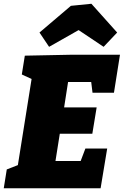

<svg xmlns="http://www.w3.org/2000/svg" viewBox="-32 -1001 658 1021"><path d="M460 -508 453 -565H330L309 -430H482L459 -290H286L263 -145H397L422 -211H538L503 0H-12L4 -100L63 -123L136 -581L84 -605L100 -705L350 -710H606L574 -508ZM454 -981 591 -828 519 -752 386 -841 229 -752 178 -828 345 -970Z"/></svg>

Font: Bitter Pro Black
Style: Italic
Weight: 900
Italic angle: -9°
Designer: Sol Matas, and Bitter project Authors
Foundry: Sol Matas
Version: Version 1.010